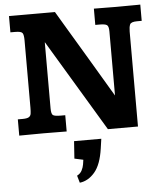

<svg xmlns="http://www.w3.org/2000/svg" viewBox="-60 -692 873 1022"><g transform="rotate(-5 376.5 -180.5)"><path d="M498.5 6.8 205.1 -482.4Q204.6 -482.4 204.3 -482.4Q204.1 -482.4 204.1 -482.4V-129.9Q204.1 -100.1 213.4 -93.5Q222.7 -86.9 254.9 -86.9H278.8V0Q251 0 222.4 -0.5Q193.8 -1 156.2 -1Q114.7 -1 85.7 -0.5Q56.6 0 25.4 0V-86.9H50.8Q74.7 -86.9 84.5 -93Q94.2 -99.1 95.9 -111.3Q97.7 -123.5 97.7 -142.6V-502.4Q97.7 -531.2 91.1 -541.5Q84.5 -551.8 51.8 -551.8H26.4Q26.4 -553.7 26.4 -566.4Q26.4 -579.1 26.4 -595.2Q26.4 -611.3 26.4 -624Q26.4 -636.7 26.4 -638.7Q26.4 -638.7 45.2 -638.7Q64 -638.7 88.9 -638.7Q113.8 -638.7 133.5 -638.7Q153.3 -638.7 155.8 -638.7Q160.2 -638.7 176.8 -638.7Q193.4 -638.7 213.6 -638.7Q233.9 -638.7 250.7 -638.7Q267.6 -638.7 272 -638.7Q272 -638.7 287.1 -613.3Q302.2 -587.9 327.1 -545.9Q352.1 -503.9 382.1 -453.9Q412.1 -403.8 441.9 -353.5Q471.7 -303.2 496.6 -261.2Q521.5 -219.2 536.6 -193.8Q551.8 -168.5 551.8 -168.5V-510.7Q551.8 -538.1 542.2 -544.9Q532.7 -551.8 502.4 -551.8H480V-638.7Q516.1 -638.7 545.4 -638.2Q574.7 -637.7 598.6 -637.7Q606 -637.7 626.5 -637.9Q647 -638.2 670.7 -638.2Q694.3 -638.2 711.2 -638.4Q728 -638.7 728 -638.7V-551.8H703.1Q670.4 -551.8 664.8 -537.8Q659.2 -523.9 659.2 -501Q659.2 -500 659.2 -471.9Q659.2 -443.8 659.2 -398.4Q659.2 -353 659.2 -299.1Q659.2 -245.1 659.2 -191.2Q659.2 -137.2 659.2 -92.5Q659.2 -47.9 659.2 -20.5Q659.2 6.8 659.2 6.8ZM324.7 277.8 313.5 239.3Q331.5 230 339.6 214.1Q347.7 198.2 350.3 182.4Q353 166.5 354 157.7L307.1 147.5L313.5 54.7H459L451.7 105.5Q439.5 191.4 404.8 231.9Q370.1 272.5 324.7 277.8Z"/></g></svg>

Font: Kameron
Style: Regular
Weight: 400
Designer: Vernon Adams
Foundry: Vernon Adams
Version: Version 1.100